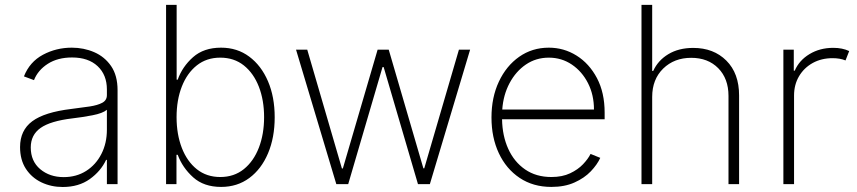

<svg xmlns="http://www.w3.org/2000/svg" viewBox="-20 -747 3478 779"><path d="M234.4 11.7Q187.5 11.7 148.1 -7.1Q108.7 -25.9 85 -62.1Q61.4 -98.4 61.4 -150.2Q61.4 -218.4 111 -255.1Q160.5 -291.9 269.5 -305Q311.1 -310 343.8 -315Q376.4 -320 395.1 -330.1Q413.7 -340.2 413.7 -361.2V-383.9Q413.7 -443.2 376.1 -478.5Q338.4 -513.8 272.4 -513.8Q214.1 -513.8 174 -488.1Q133.9 -462.4 117.9 -421.9L77.1 -437.1Q100.5 -496.1 154.3 -524.9Q208.1 -553.6 271.3 -553.6Q320 -553.6 362.2 -535.3Q404.5 -517 430.8 -478.9Q457 -440.7 457 -381V0H413.7V-98.4H410.5Q389.2 -52.6 344.3 -20.4Q299.4 11.7 234.4 11.7ZM238.6 -28.4Q289.8 -28.4 329.4 -53.4Q369 -78.5 391.3 -122.2Q413.7 -165.8 413.7 -221.2V-301.5Q396.7 -287.3 355.3 -279.3Q313.9 -271.3 273.8 -266.7Q184.3 -256 144.5 -227.8Q104.8 -199.6 104.8 -148.8Q104.8 -93 143.1 -60.7Q181.5 -28.4 238.6 -28.4Z M653.8 0V-727.3H696.7V-423.7H701Q719.8 -476.6 763.3 -515.1Q806.8 -553.6 876.8 -553.6Q942.5 -553.6 991.3 -517.2Q1040.1 -480.8 1067.3 -417.3Q1094.5 -353.7 1094.5 -271.3Q1094.5 -188.9 1067.5 -125Q1040.5 -61.1 991.7 -24.9Q942.8 11.4 877.1 11.4Q807.2 11.4 763.8 -27.5Q720.5 -66.4 701 -119H696V0ZM696.4 -271.7Q696.4 -202.1 717.7 -147Q739 -92 778.6 -60.4Q818.2 -28.8 873.6 -28.8Q929.7 -28.8 969.5 -60.9Q1009.2 -93 1030.4 -148.1Q1051.5 -203.1 1051.5 -271.7Q1051.5 -340.2 1030.4 -394.9Q1009.2 -449.6 969.5 -481.4Q929.7 -513.1 873.6 -513.1Q818.2 -513.1 778.6 -481.7Q739 -450.3 717.7 -395.8Q696.4 -341.3 696.4 -271.7Z M1344.5 0 1181.1 -545.5H1226.6L1367.2 -63.6H1371.1L1512.1 -545.5H1557.2L1697.8 -63.9H1701.3L1842 -545.5H1887.4L1724.1 0H1675.8L1536.6 -474.8H1532L1392.8 0Z M2217 11.4Q2143.1 11.4 2088.4 -25.2Q2033.7 -61.8 2003.9 -125.4Q1974.1 -188.9 1974.1 -270.2Q1974.1 -351.9 2004.1 -415.8Q2034.1 -479.8 2086.6 -516.7Q2139.2 -553.6 2206.7 -553.6Q2267.8 -553.6 2319.2 -521.5Q2370.7 -489.3 2402 -430.2Q2433.2 -371.1 2433.2 -290.1V-263.1H2017Q2018.1 -196 2042.1 -143.1Q2066.1 -90.2 2110.6 -59.5Q2155.2 -28.8 2217 -28.8Q2261.4 -28.8 2293.1 -43.9Q2324.9 -58.9 2345.5 -80.6Q2366.1 -102.3 2376.1 -122.5L2415.5 -106.5Q2403.1 -79.2 2377 -51.8Q2350.9 -24.5 2310.9 -6.6Q2271 11.4 2217 11.4ZM2017.8 -302.6H2389.9Q2389.9 -361.9 2365.8 -409.4Q2341.6 -457 2300.1 -485.1Q2258.5 -513.1 2206.7 -513.1Q2154.8 -513.1 2113.8 -485.3Q2072.8 -457.4 2047.4 -409.6Q2022 -361.9 2017.8 -302.6Z M2626.1 -353.7V0H2582.7V-727.3H2626.1V-459.2H2630.3Q2649.5 -501.8 2691.6 -527.2Q2733.7 -552.6 2792.6 -552.6Q2875.4 -552.6 2927 -501.1Q2978.7 -449.6 2978.7 -359.7V0H2935.7V-358Q2935.7 -427.9 2894.2 -470.2Q2852.6 -512.4 2784.4 -512.4Q2715.6 -512.4 2670.8 -468.8Q2626.1 -425.1 2626.1 -353.7Z M3158.4 0V-545.5H3200.6V-460.2H3204.5Q3222.3 -502.1 3264.4 -527.5Q3306.5 -552.9 3360.8 -552.9Q3398.1 -552.9 3425.4 -539.8L3410.5 -501.8Q3388.1 -511 3358.3 -511Q3312.9 -511 3277.5 -491.5Q3242.2 -471.9 3221.9 -437.7Q3201.7 -403.4 3201.7 -359.4V0Z"/></svg>

Font: Inter UI Extra Light
Style: Regular
Weight: 200
Designer: Rasmus Andersson
Foundry: rsms
Version: 3.2;8d6f07862